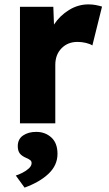

<svg xmlns="http://www.w3.org/2000/svg" viewBox="-20 -562 495 875"><path d="M71 0V-531H223L226 -450Q253 -491 294.5 -516.5Q336 -542 383 -542Q401 -542 416.5 -539Q432 -536 445 -532L401 -355Q390 -362 371.5 -366.5Q353 -371 333 -371Q289 -371 260.5 -342Q232 -313 232 -266V0ZM92 293 52 238Q65 234 82 225.5Q99 217 111.5 205.5Q124 194 124 181Q124 173 118 168Q112 163 100 158Q79 149 70 137Q61 125 61 104Q61 72 85 55.5Q109 39 145 39Q186 39 214 64.5Q242 90 242 139Q242 191 201.5 229.5Q161 268 92 293Z"/></svg>

Font: Lexend Deca
Style: Bold
Weight: 700
Designer: Bonnie Shaver-Troup, Thomas Jockin
Foundry: Lexend
Version: Version 1.008; ttfautohint (v1.8.4.7-5d5b)